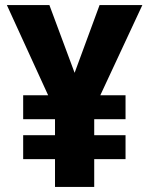

<svg xmlns="http://www.w3.org/2000/svg" viewBox="-20 -734 586 754"><path d="M273 -448 174 -714H7L169 -360H71V-266H196V-203H71V-109H196V0H350V-109H473V-203H350V-266H473V-360H374L539 -714H371Z"/></svg>

Font: Noto Sans Myanmar UI SemiCondensed ExtraBold
Style: Regular
Weight: 800
Width: 4
Designer: Monotype Design Team
Foundry: Monotype Imaging Inc.
Version: Version 2.103